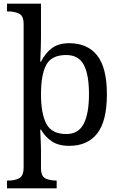

<svg xmlns="http://www.w3.org/2000/svg" viewBox="-20 -780 654 1040"><path d="M18 240V198H26Q60 198 84 185.5Q108 173 108 126V-650Q108 -694 83.5 -706Q59 -718 26 -718H18V-760H202V-576Q202 -554 201 -523Q200 -492 199 -469Q198 -446 198 -446H202Q225 -492 261 -519Q297 -546 355 -546Q454 -546 506.5 -479.5Q559 -413 559 -269Q559 -124 506.5 -57Q454 10 355 10Q297 10 260.5 -14.5Q224 -39 202 -78H198Q198 -78 198.5 -64Q199 -50 200 -30Q201 -10 201.5 8.5Q202 27 202 35V131Q202 175 226.5 186.5Q251 198 284 198H287V240ZM339 -54Q405 -54 433.5 -109.5Q462 -165 462 -270Q462 -377 433.5 -429.5Q405 -482 338 -482Q260 -482 231 -429.5Q202 -377 202 -269Q202 -165 231 -109.5Q260 -54 339 -54Z"/></svg>

Font: NotoSerif-Regular
Style: Regular
Weight: 400
Designer: Monotype Design Team
Foundry: Monotype Imaging Inc.
Version: Version 2.007; ttfautohint (v1.8) -l 8 -r 50 -G 200 -x 14 -D